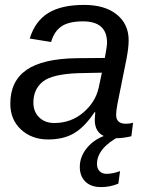

<svg xmlns="http://www.w3.org/2000/svg" viewBox="-20 -558 596 782"><path d="M453 5Q366 5 366 -70L368 -101H365Q325 -41 282 -15.5Q239 10 176 10Q109 10 65 -31Q22 -71 22 -136Q22 -227 87.5 -273Q153 -319 293 -321L407 -322Q416 -370 416 -384Q416 -471 318 -471Q261 -471 231 -451Q201 -431 188 -387L101 -401Q123 -472 176.5 -505Q230 -538 323 -538Q407 -538 455.5 -499Q504 -460 504 -394Q504 -363 495 -317L458 -133Q453 -106 453 -90Q453 -54 493 -54Q507 -54 522 -58L515 -3Q481 5 453 5ZM382 -201 395 -262 298 -260Q193 -256 155 -226Q116 -195 116 -140Q116 -103 139.5 -80Q163 -57 201 -57Q269 -57 319 -99.5Q369 -142 382 -201ZM392 204Q350 204 327.5 181.5Q305 159 305 122Q305 81 332.5 46.5Q360 12 405 -5H470Q375 45 375 110Q375 128 385.5 139Q396 150 414 150Q439 150 469 139L462 190Q428 204 392 204Z"/></svg>

Font: Libra Sans
Style: Italic
Weight: 400
Italic angle: -12°
Foundry: Context Ltd
Version: Version 1.002